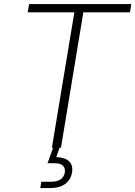

<svg xmlns="http://www.w3.org/2000/svg" viewBox="-20 -748 685 972"><path d="M120.1 -685.5 127.4 -727.5H644.5L637.7 -685.5H401.9L288.6 0H242.7L356.4 -685.5ZM184.1 204.1 189 171.9H240.2Q269.5 171.9 286.9 159.9Q304.2 147.9 308.1 125.5Q311.5 103 298.6 90.6Q285.6 78.1 253.4 78.1H220.7L253.9 -14.2H280.8L281.2 0L265.1 47.4Q309.1 48.8 329.8 68.8Q350.6 88.9 344.7 125Q338.4 162.6 309.8 183.3Q281.2 204.1 234.9 204.1Z"/></svg>

Font: Inter 18pt ExtraLight
Style: Italic
Weight: 250
Italic angle: -9.3988°
Designer: Rasmus Andersson
Foundry: rsms
Version: Version 4.001;git-66647c0bb